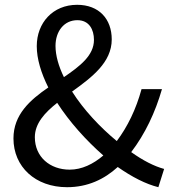

<svg xmlns="http://www.w3.org/2000/svg" viewBox="-20 -766 720 799"><path d="M259 13C345 13 414 -20 470 -71C530 -29 587 0 639 13L663 -63C622 -74 575 -98 526 -133C584 -209 626 -298 654 -395H569C546 -311 511 -239 466 -179C397 -236 328 -309 280 -385C362 -444 445 -506 445 -602C445 -687 392 -746 301 -746C200 -746 133 -671 133 -574C133 -521 151 -462 181 -402C105 -350 36 -289 36 -190C36 -72 127 13 259 13ZM410 -119C368 -83 320 -60 270 -60C188 -60 125 -113 125 -195C125 -252 166 -297 218 -338C269 -259 338 -182 410 -119ZM246 -445C224 -490 211 -535 211 -575C211 -635 246 -682 302 -682C351 -682 371 -643 371 -600C371 -535 313 -491 246 -445Z"/></svg>

Font: Noto Sans HK
Style: Regular
Weight: 400
Designer: Ryoko NISHIZUKA 西塚涼子 (kana, bopomofo & ideographs); Paul D. Hunt (Latin, Greek & Cyrillic); Sandoll Communications 산돌커뮤니
Foundry: Adobe
Version: Version 2.004;hotconv 1.0.118;makeotfexe 2.5.65603